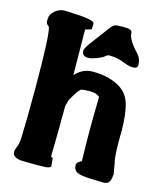

<svg xmlns="http://www.w3.org/2000/svg" viewBox="-104 -746 708 836"><g transform="rotate(15 250.0 -327.5)"><path d="M235.4 -496.1Q207.5 -496.1 207 -521Q207 -533.2 238.3 -573.7Q269.5 -614.3 284.9 -636Q300.3 -657.7 309.3 -661.9Q318.4 -666 344.2 -666Q370.1 -666 379.9 -662.6Q389.6 -659.2 389.6 -647Q389.6 -634.8 401.6 -614.7Q413.6 -594.7 431.6 -576.2Q449.7 -557.6 453.1 -539.8Q456.5 -522 453.1 -514.2Q449.7 -506.3 433.3 -506.3Q417 -506.3 390.9 -516.8Q364.7 -527.3 343.8 -529.1Q322.8 -530.8 317.9 -529.8Q313 -528.8 304 -521Q294.9 -513.2 271.7 -504.6Q248.5 -496.1 235.4 -496.1ZM325.7 -343.8Q311 -357.9 282 -357.9Q252.9 -357.9 241.9 -354Q231 -350.1 201.2 -296.9L193.4 -267.1Q193.4 -153.3 190.9 -39.1L199.7 -35.2L203.1 2Q198.7 9.8 180.2 11.2Q166.5 12.2 143.1 12.2Q134.8 12.2 126 12.2Q90.3 11.7 83 11.7Q30.3 11.7 30.3 -17.6Q30.3 -28.3 36.9 -42.7Q43.5 -57.1 44.9 -85.4Q47.9 -171.4 47.9 -305.7Q47.9 -553.2 35.2 -583Q21 -592.3 21.5 -604V-613.8Q21.5 -635.3 41 -651.6Q60.5 -668 85 -668.5V-668H96.7H97.2Q164.6 -665.5 192.9 -660.2Q219.7 -655.3 219.7 -644.5V-644L218.8 -620.1Q204.6 -616.2 190.9 -611.8Q191.9 -502.4 192.9 -406.7Q226.1 -443.4 270 -443.4H271.5Q335 -443.4 381.8 -420.7Q428.7 -397.9 443.8 -350.8Q459 -303.7 459 -221.7L458.5 -203.6V-175.8Q458.5 -107.4 466.3 -81.1L474.6 -32.2L473.1 -30.8Q472.2 11.2 442.4 11.2Q429.2 11.2 379.9 9.3Q336.4 7.8 319.3 -1Q303.7 -9.8 303.7 -32.2V-34.7L305.2 -37.1V-38.6L306.2 -40Q309.6 -46.4 325.7 -55.2Q323.7 -127.4 323.7 -199.5Q323.7 -271.5 325.7 -343.8Z"/></g></svg>

Font: Drukaatie burti
Style: Bold
Weight: 700
Version: Version 0.14